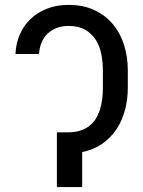

<svg xmlns="http://www.w3.org/2000/svg" viewBox="-20 -757 580 777"><path d="M257.1 -221.6Q284.8 -221.6 305.9 -228.7Q327.1 -235.8 342.5 -248.2Q358 -260.7 368.3 -277.5Q378.6 -294.4 384.8 -314.3Q391 -334.2 393.6 -356.2Q396.3 -378.2 396.3 -400.6V-473Q396.3 -506 389.9 -538.2Q383.5 -570.3 367.7 -595.5Q351.9 -620.7 325.1 -636.4Q298.3 -652 257.1 -652Q230.5 -652 209.2 -643.8Q187.9 -635.7 172.4 -620.7Q157 -605.8 148.3 -584.9Q139.6 -563.9 137.8 -538.4H42.6Q44.4 -581 60.2 -617.4Q76 -653.8 104 -680.4Q132.1 -707 171 -722.1Q209.9 -737.2 257.1 -737.2Q317.8 -737.2 362.9 -715.7Q408 -694.2 437.9 -657.8Q467.7 -621.4 482.4 -573.7Q497.2 -525.9 497.2 -473V-400.6Q497.2 -354.4 485.8 -311.6Q474.4 -268.8 451.5 -234.2Q428.6 -199.6 393.8 -175.2Q359 -150.9 312.5 -141.7V0H210.2V-221.6H235.8Z"/></svg>

Font: Fast_Sans
Style: Regular
Weight: 400
Designer: Rasmus Andersson
Foundry: rsms
Version: Version 3.018;git-588b23468